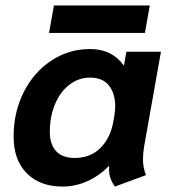

<svg xmlns="http://www.w3.org/2000/svg" viewBox="-20 -675 626 705"><path d="M30 -174Q30 -263 67 -336.5Q104 -410 168.5 -452.5Q233 -495 311 -495Q391 -495 435 -434L444 -485H571L509 -136Q505 -112 505 -89Q505 -60 516 -32L402 10Q389 -8 384 -25.5Q379 -43 381 -65H379Q344 -29 300.5 -9.5Q257 10 209 10Q127 10 78.5 -38.5Q30 -87 30 -174ZM397 -233 400 -251Q403 -269 403 -285Q403 -332 380 -361Q357 -390 310 -390Q269 -390 235 -364Q201 -338 182 -292.5Q163 -247 163 -191Q163 -145 186 -120Q209 -95 254 -95Q313 -95 350 -133Q387 -171 397 -233ZM178 -655H530L512 -554H160Z"/></svg>

Font: Niramit
Style: Bold Italic
Weight: 700
Italic angle: -10°
Designer: Katatrad Aksorn Co.,Ltd.
Foundry: Cadson Demak Co.,Ltd.
Version: Version 1.001; ttfautohint (v1.6)